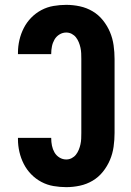

<svg xmlns="http://www.w3.org/2000/svg" viewBox="-20 -763 540 791"><path d="M253 8Q227 8 200.5 3.5Q174 -1 150.5 -13.5Q127 -26 108.5 -45Q90 -64 78 -87.5Q66 -111 60 -137Q54 -163 54 -189V-195H191V-193Q191 -178 194 -163Q197 -148 204.5 -135Q212 -122 225 -114Q238 -106 253 -106Q265 -106 275.5 -111.5Q286 -117 293 -126Q300 -135 304.5 -146Q309 -157 311.5 -168.5Q314 -180 314.5 -191.5Q315 -203 315 -215V-520Q315 -532 314.5 -543.5Q314 -555 311.5 -566.5Q309 -578 304.5 -589Q300 -600 293 -609Q286 -618 275.5 -623.5Q265 -629 253 -629Q238 -629 225 -621Q212 -613 204.5 -600Q197 -587 194 -572Q191 -557 191 -542V-540H54V-546Q54 -572 60 -598Q66 -624 78 -647.5Q90 -671 108.5 -690Q127 -709 150.5 -721.5Q174 -734 200.5 -738.5Q227 -743 253 -743Q281 -743 309 -737Q337 -731 361.5 -716.5Q386 -702 404 -679.5Q422 -657 433 -631Q444 -605 448 -576.5Q452 -548 452 -520V-215Q452 -187 448 -158.5Q444 -130 433 -104Q422 -78 404 -55.5Q386 -33 361.5 -18.5Q337 -4 309 2Q281 8 253 8Z"/></svg>

Font: Iosevka Heavy
Style: Regular
Weight: 900
Monospace: yes
Designer: Belleve Invis
Foundry: Belleve Invis
Version: Version 32.5.0; ttfautohint (v1.8.4)